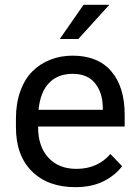

<svg xmlns="http://www.w3.org/2000/svg" viewBox="-20 -770 578 800"><path d="M46.4 -239.7V-275.9Q46.4 -339.4 64.5 -389.6Q82.5 -439.9 114.5 -472.2Q146.5 -504.4 189.5 -521.2Q232.4 -538.1 282.7 -538.1Q387.7 -538.1 443.6 -473.1Q499.5 -408.2 499.5 -291.5V-242.7H138.7V-240.7Q138.7 -159.7 181.6 -113Q224.6 -66.4 298.3 -66.4Q386.7 -66.4 439.9 -128.4L488.8 -77.6Q460 -39.1 411.1 -14.6Q362.3 9.8 293.5 9.8Q179.7 9.8 113 -56.2Q46.4 -122.1 46.4 -239.7ZM140.6 -312.5H408.2V-323.2Q407.2 -385.3 375.5 -423.8Q343.8 -462.4 283.2 -462.4Q221.2 -462.4 184.6 -424.6Q147.9 -386.7 140.6 -312.5ZM229 -607.4 328.1 -750H435.5L306.2 -607.4Z"/></svg>

Font: Bert Sans Medium
Style: Regular
Weight: 500
Designer: Christian Robertson, Adam Twardoch, & Cristiano Sobral
Foundry: Google
Version: Version 12.135;January 10, 2020;FontCreator 12.0.0.2547 64-b